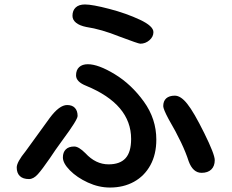

<svg xmlns="http://www.w3.org/2000/svg" viewBox="-20 -790 1040 861"><path d="M668 -646Q668 -625 650 -609.5Q632 -594 609 -594Q601 -594 516 -626Q434 -659 367 -669Q337 -675 321 -688Q305 -701 305 -719Q305 -743 319.5 -756.5Q334 -770 361 -770Q394 -770 470.5 -750Q547 -730 607.5 -701.5Q668 -673 668 -646ZM95 -112 203 -261Q246 -319 281 -319Q304 -319 316 -306Q328 -293 328 -270Q328 -253 262 -164Q224 -112 204 -81Q169 -30 149.5 -8.5Q130 13 110 13Q83 13 69 -0.5Q55 -14 55 -39Q55 -63 95 -112ZM313 -133Q333 -133 363 -103Q409 -53 467 -53Q518 -53 543 -80.5Q568 -108 568 -167Q568 -322 367 -405Q321 -423 321 -452Q321 -476 335 -489Q349 -502 374 -502Q421 -502 495 -457Q569 -412 625 -334.5Q681 -257 681 -164Q681 -98 654.5 -49.5Q628 -1 581 25Q534 51 473 51Q423 51 374 28.5Q325 6 293.5 -26Q262 -58 262 -84Q262 -107 275 -120Q288 -133 313 -133ZM764 -361Q791 -361 820 -324Q849 -288 896 -193Q943 -98 943 -72Q943 -45 927.5 -30Q912 -15 884 -15Q845 -15 826 -67Q802 -143 736 -256Q712 -301 712 -314Q712 -337 725.5 -349Q739 -361 764 -361Z"/></svg>

Font: 寒蝉全圆体 Bold
Style: Regular
Weight: 700
Designer: Warren2060
      Designed by Motoya company      

      [Varela Round]
      Joe Prince(Latin component); Avraham Cornf
Foundry: ChillType
Version: Version 3.200